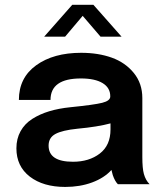

<svg xmlns="http://www.w3.org/2000/svg" viewBox="-20 -757 661 789"><path d="M161.6 -606.4 276.9 -737.3H363.8L479.5 -606.4H393.1L319.8 -691.9L247.6 -606.4ZM248 11.2Q157.7 11.2 102.5 -31.2Q47.4 -73.7 47.4 -147.5Q47.4 -187 64.5 -217.8Q81.5 -248.5 112.5 -268.3Q143.6 -288.1 182.4 -299.8Q221.2 -311.5 269.5 -316.4Q366.7 -326.2 399.9 -334.5Q433.1 -342.8 433.1 -360.4V-361.3Q433.1 -396.5 401.6 -415.5Q370.1 -434.6 312.5 -434.6Q187.5 -434.6 187.5 -346.2H57.6Q57.6 -437.5 128.7 -488.8Q199.7 -540 313.5 -540Q383.8 -540 439.5 -520Q495.1 -500 530 -457Q564.9 -414.1 564.9 -354V-111.8Q564.9 -64.9 571.3 -42Q578.6 -16.1 594.7 0H464.4Q452.1 -12.2 443.4 -37.6Q440.9 -44.9 438 -58.6Q408.7 -25.9 358.6 -7.3Q308.6 11.2 248 11.2ZM279.8 -92.3Q346.2 -92.3 390.1 -126Q434.1 -159.7 434.1 -225.1V-250Q381.8 -235.8 297.9 -228Q235.8 -221.7 207.8 -206.5Q179.7 -191.4 179.7 -158.7Q179.7 -92.3 279.8 -92.3Z"/></svg>

Font: Epilogue SemiBold
Style: Regular
Weight: 600
Designer: Tyler Finck
Foundry: Etcetera Type Co
Version: Version 2.112